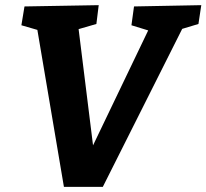

<svg xmlns="http://www.w3.org/2000/svg" viewBox="-20 -724 801 745"><path d="M500 -699 761 -704 750 -631 687 -612 379 1H228L125 -608L63 -626L75 -699L363 -704L354 -631L285 -611L341 -160L555 -606L490 -626Z"/></svg>

Font: Bitter Pro
Style: Bold Italic
Weight: 700
Italic angle: -9°
Designer: Sol Matas, and Bitter project Authors
Foundry: Sol Matas
Version: Version 1.010